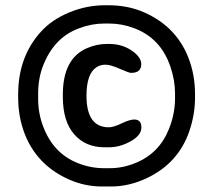

<svg xmlns="http://www.w3.org/2000/svg" viewBox="-20 -715 790 722"><path d="M371.1 -82.5H389.6Q391.1 -82.5 392.1 -82.5Q441.4 -82.5 488.3 -101.6Q578.1 -137.7 614.7 -228.5Q638.2 -286.1 638.2 -345.2V-363.3Q638.2 -413.6 620.6 -464.8Q584 -572.3 483.4 -609.4Q438 -626.5 390.1 -626.5H372.1Q324.7 -626.5 277.1 -608.6Q229.5 -590.8 196.8 -556.6Q164.1 -522.5 143.8 -472.7Q123.5 -422.9 123.5 -363.8V-345.7Q123.5 -344.2 123.5 -342.8Q123.5 -288.6 142.6 -238.8Q180.2 -139.2 270.5 -102.5Q319.8 -82.5 371.1 -82.5ZM389.6 -161.1H373Q301.8 -161.1 259 -210Q216.3 -258.8 216.3 -350.6V-359.4Q216.3 -496.1 309.1 -534.7Q345.2 -549.8 381.8 -549.8H390.1Q438.5 -549.8 474.9 -525.1Q511.2 -500.5 511.2 -473.6Q511.2 -440.9 472.7 -440.9Q465.3 -440.9 430.7 -456.1Q396 -471.7 377 -471.7H376Q357.4 -471.7 343.3 -462.4Q305.2 -438.5 305.2 -355Q305.2 -236.3 389.2 -236.3Q406.7 -236.3 437.3 -251Q467.8 -265.6 484.9 -265.6Q511.7 -265.6 511.7 -235.8Q511.7 -206.1 471.2 -183.6Q430.7 -161.1 389.6 -161.1ZM397.5 -13.7H363.8Q297.9 -13.7 237.3 -41Q118.7 -94.7 73.2 -210.9Q48.3 -274.9 48.3 -348.6V-359.9Q48.3 -502 134.3 -596.2Q174.8 -641.1 240.2 -668.2Q305.7 -695.3 375.5 -695.3H386.7Q463.4 -695.3 525.4 -667Q643.1 -613.8 688.5 -498Q713.4 -434.1 713.4 -359.9V-348.6Q713.4 -284.2 691.9 -221.7Q650.9 -101.6 532.7 -45.4Q465.8 -13.7 397.5 -13.7Z"/></svg>

Font: Averia Sans Libre
Style: Bold
Weight: 700
Version: Version 1.002